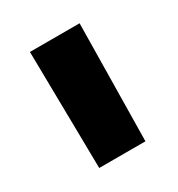

<svg xmlns="http://www.w3.org/2000/svg" viewBox="-82 -757 356 385"><g transform="rotate(-30 96.0 -564.5)"><path d="M38 -700H153L149 -429H42Z"/></g></svg>

Font: CyStack Display SemiBold
Style: Regular
Weight: 600
Designer: Weizhong Zhang
Foundry: 本地遙控
Version: Version 1.000;Glyphs 3.1.2 (3151)